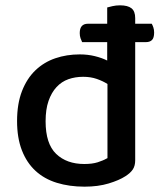

<svg xmlns="http://www.w3.org/2000/svg" viewBox="-20 -686 602 720"><path d="M487 -528V-85Q487 -64 478 -50.5Q469 -37 450 -25Q427 -10 387.5 2Q348 14 297 14Q240 14 193 -0.5Q146 -15 113 -45.5Q80 -76 62 -122.5Q44 -169 44 -232Q44 -297 62.5 -344.5Q81 -392 113 -422.5Q145 -453 187.5 -467.5Q230 -482 279 -482Q309 -482 335.5 -475.5Q362 -469 382 -459V-528H288Q285 -534 282 -542.5Q279 -551 279 -562Q279 -597 310 -597H382V-658Q389 -660 402 -663Q415 -666 430 -666Q459 -666 473 -655Q487 -644 487 -618V-597H549Q552 -592 555 -583.5Q558 -575 558 -564Q558 -544 550 -536Q542 -528 527 -528ZM383 -371Q366 -382 343 -390Q320 -398 292 -398Q262 -398 236.5 -389Q211 -380 192 -359.5Q173 -339 162 -307.5Q151 -276 151 -231Q151 -147 190.5 -109Q230 -71 296 -71Q326 -71 346.5 -77.5Q367 -84 383 -93Z"/></svg>

Font: Baloo Tammudu 2 Medium
Style: Regular
Weight: 500
Designer: Maithili Shingre, Omkar Shende and Ek Type
Foundry: Ek Type
Version: Version 1.640;hotconv 1.0.111;makeotfexe 2.5.65597; ttfautoh